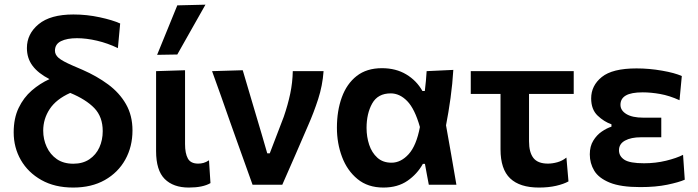

<svg xmlns="http://www.w3.org/2000/svg" viewBox="-20 -810 3060 842"><path d="M301 12.5Q220 12.5 161.5 -20.5Q103 -53.5 71.5 -108.2Q40 -163 40 -229.5Q40 -291.5 61.8 -336.8Q83.5 -382 119.2 -413Q155 -444 197 -463Q147.5 -488.5 122.8 -521.5Q98 -554.5 98 -599.5Q98 -661.5 149.5 -704Q201 -746.5 302 -746.5Q361 -746.5 417.5 -734.2Q474 -722 507 -707L497 -599Q452.5 -620.5 405.5 -631.5Q358.5 -642.5 317.5 -642.5Q274 -642.5 247.5 -629.5Q221 -616.5 221 -587.5Q221 -570 237.2 -556Q253.5 -542 298.5 -522.5L341.5 -504Q404.5 -476.5 454.2 -439.8Q504 -403 532.5 -353.2Q561 -303.5 561 -238Q561 -167 529.5 -110.2Q498 -53.5 439.8 -20.5Q381.5 12.5 301 12.5ZM169.5 -237Q169.5 -199 184.8 -165.8Q200 -132.5 229.2 -112.2Q258.5 -92 301.5 -92Q343 -92 372 -111.5Q401 -131 415.8 -163.5Q430.5 -196 430.5 -235Q430.5 -297.5 393.8 -335.8Q357 -374 288 -402.5Q226.5 -375 198 -331.8Q169.5 -288.5 169.5 -237Z M808 12.5Q740 12.5 702.2 -25.2Q664.5 -63 664.5 -147.5V-498L791.5 -502V-178Q791.5 -137.5 803.8 -115Q816 -92.5 849 -92.5Q861 -92.5 872.2 -95.5Q883.5 -98.5 896.5 -107L903 -7Q869.5 12.5 808 12.5ZM669 -569.5Q691 -624 713.5 -678.5Q735.5 -732.5 757.5 -786.5L881 -789.5Q849 -733.5 818.5 -679Q788 -624.5 757.5 -571Z M1087.5 0Q1070.5 -47 1053.5 -95Q1036.5 -143 1020 -188.5L988.5 -277Q969 -332 949.5 -388Q929.5 -443.5 910 -498L1044.5 -502Q1062.5 -442 1085 -365Q1107.5 -288 1128.5 -218.5L1152 -137.5H1163L1224.5 -298Q1242.5 -350.5 1252.8 -399.2Q1263 -448 1264 -498H1399Q1394.5 -434.5 1375.2 -375.2Q1356 -316 1331.5 -260.5Q1303.5 -195.5 1274.8 -129.5Q1246 -63.5 1218 0Z M1661.5 12.5Q1593 12.5 1547.8 -24.8Q1502.5 -62 1480 -121.8Q1457.5 -181.5 1457.5 -250Q1457.5 -324 1479 -383.2Q1500.5 -442.5 1544.2 -476.8Q1588 -511 1655 -511Q1716 -511 1761.5 -483.8Q1807 -456.5 1832.5 -411H1843Q1846 -434 1847.8 -455.5Q1849.5 -477 1851 -498L1968 -503.5Q1964.5 -443.5 1955.8 -380Q1947 -316.5 1936 -260.5Q1947.5 -195.5 1959 -130.5Q1970 -65 1981.5 0H1860.5Q1856 -23 1851.8 -46Q1847.5 -69 1843.5 -91.5H1834.5Q1810 -47 1767 -17.2Q1724 12.5 1661.5 12.5ZM1697 -96.5Q1738 -96.5 1772 -133.8Q1806 -171 1821.5 -253Q1799 -332.5 1766 -366.5Q1733 -400.5 1693.5 -400.5Q1637 -400.5 1612.2 -356.2Q1587.5 -312 1587.5 -249Q1587.5 -210 1599 -175.2Q1610.5 -140.5 1634.8 -118.5Q1659 -96.5 1697 -96.5Z M2343.5 12.5Q2259.5 12.5 2217.2 -27.8Q2175 -68 2175 -155V-398H2044.5V-498H2496V-398H2300V-190.5Q2300 -142 2319.2 -117.2Q2338.5 -92.5 2383 -92.5Q2402.5 -92.5 2424.2 -98.5Q2446 -104.5 2464 -119L2473 -14.5Q2452.5 -3 2419 4.8Q2385.5 12.5 2343.5 12.5Z M2788 10.5Q2702 10.5 2653.8 -9.2Q2605.5 -29 2586 -61.5Q2566.5 -94 2566.5 -133Q2566.5 -168.5 2581.8 -193.2Q2597 -218 2619 -233Q2641 -248 2661.5 -254.5V-265Q2629 -276 2600.8 -303Q2572.5 -330 2572.5 -378.5Q2572.5 -434.5 2619 -472.2Q2665.5 -510 2771.5 -510Q2827 -510 2883 -500.2Q2939 -490.5 2970 -476.5L2960 -370.5Q2916 -390.5 2875.2 -397.8Q2834.5 -405 2798.5 -405Q2748 -405 2724.5 -391.2Q2701 -377.5 2701 -350.5Q2701 -325.5 2727 -309.8Q2753 -294 2801 -294H2880V-208H2790.5Q2747.5 -208 2721 -193.5Q2694.5 -179 2694.5 -151Q2694.5 -125 2718.2 -109.5Q2742 -94 2804.5 -94Q2855 -94 2901 -105.2Q2947 -116.5 2975.5 -131L2983 -22Q2957 -10.5 2906.5 0Q2856 10.5 2788 10.5Z"/></svg>

Font: Heraclito SemiBold
Style: Regular
Weight: 600
Designer: Kostas Bartsokas (font) & Cristiano Sobral (main changes)
Foundry: Kostas Bartsokas (font) & Cristiano Sobral (main changes)
Version: Version 1.00;July 8, 2020;FontCreator 13.0.0.2655 64-bit